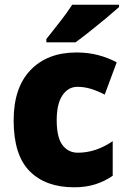

<svg xmlns="http://www.w3.org/2000/svg" viewBox="-20 -786 540 816"><path d="M295 10Q174 10 106 -58.5Q38 -127 38 -274Q38 -414 110 -488.5Q182 -563 305 -563Q354 -563 396.5 -552Q439 -541 476 -521L425 -384Q394 -400 366 -408.5Q338 -417 309 -417Q270 -417 245.5 -381Q221 -345 221 -275Q221 -202 245.5 -169.5Q270 -137 311 -137Q387 -137 459 -186V-39Q426 -16 386 -3Q346 10 295 10ZM486 -756Q466 -738 432.5 -710Q399 -682 363 -653.5Q327 -625 301 -606H177V-620Q202 -652 234 -692.5Q266 -733 287 -766H486Z"/></svg>

Font: Noto Sans Myanmar UI SemiCondensed Black
Style: Regular
Weight: 900
Width: 4
Designer: Monotype Design Team
Foundry: Monotype Imaging Inc.
Version: Version 2.103; ttfautohint (v1.8.4.7-5d5b)